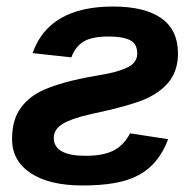

<svg xmlns="http://www.w3.org/2000/svg" viewBox="-20 -559 596 589"><path d="M17 -132Q17 -187 39 -221Q62 -257 105 -279Q127 -290 162.5 -301Q198 -312 249 -322L310 -333Q358 -343 379.5 -357Q401 -371 401 -395Q401 -425 378.5 -436Q356 -447 313 -447Q262 -447 236.5 -431.5Q211 -416 199 -383L80 -396Q130 -539 327 -539Q424 -539 475 -503Q526 -467 526 -395Q526 -347 502 -313Q478 -280 432 -258Q409 -247 365 -234.5Q321 -222 255 -208Q198 -195 171.5 -178.5Q145 -162 145 -136Q145 -81 243 -81Q295 -81 327 -96.5Q359 -112 379 -150L496 -132Q481 -93 459 -66Q437 -39 405.5 -22Q374 -5 331.5 2.5Q289 10 234 10Q131 10 74 -28Q17 -66 17 -132Z"/></svg>

Font: Libra Sans Modern
Style: Bold Italic
Weight: 700
Italic angle: -12°
Foundry: Stefan Peev, Context Ltd
Version: Version 1.000